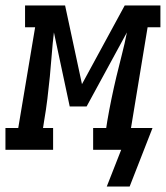

<svg xmlns="http://www.w3.org/2000/svg" viewBox="-67 -550 609 705"><path d="M409 135H325L378 0H275V-80H323L327 -106Q334 -147 342.5 -188Q351 -229 360.5 -269Q370 -309 380.5 -349.5Q391 -390 399 -431L251 -159H189L131 -431Q126 -390 123 -349.5Q120 -309 116 -268.5Q112 -228 107 -187Q102 -146 95 -106L91 -80H128V0H-47V-80H0L62 -450H25V-530H172L234 -241L391 -530H522V-450H475L414 -80H493Z"/></svg>

Font: Iosevka Slab Medium Oblique
Style: Regular
Weight: 500
Italic angle: -9°
Monospace: yes
Designer: Belleve Invis
Foundry: Belleve Invis
Version: Version 11.1.1; ttfautohint (v1.8.3)